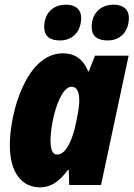

<svg xmlns="http://www.w3.org/2000/svg" viewBox="-20 -791 571 821"><path d="M441 -618C495 -618 531 -657 531 -714C531 -754 503 -771 466 -771C406 -771 372 -730 372 -676C372 -635 398 -618 441 -618ZM237 -618C291 -618 327 -657 327 -714C327 -754 299 -771 263 -771C202 -771 169 -730 169 -676C169 -635 194 -618 237 -618ZM150 10C205 10 238 -22 270 -64H274L276 0H412L530 -553H386L360 -486H357C335 -540 298 -563 249 -563C92 -563 22 -309 22 -170C22 -51 75 10 150 10ZM224 -130C205 -130 196 -151 196 -190C196 -269 234 -420 286 -420C308 -420 319 -400 319 -361C319 -342 316 -319 306 -270C294 -208 267 -130 224 -130Z"/></svg>

Font: Noto Sans Condensed Black
Style: Italic
Weight: 900
Width: 3
Italic angle: -12°
Designer: Monotype Design Team
Foundry: Monotype Imaging Inc.
Version: Version 2.013